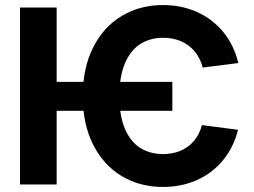

<svg xmlns="http://www.w3.org/2000/svg" viewBox="-20 -737 1013 767"><path d="M668.5 -294.3H177.3V-410H668.5ZM631.4 -586.1Q579.6 -586.1 540.3 -560.9Q501 -535.6 478.9 -483.5Q456.9 -431.3 456.9 -353Q456.9 -274.6 478.9 -222.7Q501 -170.9 540.3 -146.2Q579.6 -121.5 631.4 -121.5Q668.8 -121.5 700.2 -134.3Q731.5 -147.2 754 -173.2Q776.4 -199.1 786.7 -237.2L930.9 -218.5Q913.2 -148.2 870.8 -96.8Q828.3 -45.3 766.9 -17.8Q705.4 9.8 631.4 9.8Q538.3 9.8 465.9 -33.8Q393.4 -77.4 352 -159.4Q310.6 -241.4 310.6 -353Q310.6 -465 352 -547.3Q393.4 -629.6 466.1 -673.2Q538.9 -716.8 631.4 -716.8Q704.3 -716.8 765.7 -689.7Q827.2 -662.7 870.8 -610.4Q914.3 -558.2 932 -485.2L789.9 -467.1Q779.6 -506.1 756.6 -532.9Q733.6 -559.7 701.7 -572.9Q669.8 -586.1 631.4 -586.1ZM206.4 0H59.9V-707H206.4Z"/></svg>

Font: Pretendard JP Variable
Style: Regular
Weight: 400
Designer: Base glyphs from Inter by Rasmus Andersson; Hangul glyphs from Noto Sans CJK(Source Han Sans) by Jang Soo-young and Kang
Foundry: Kil Hyung-jin
Version: Version 1.307;Glyphs 3.2 (3192)